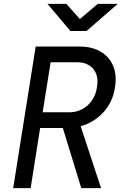

<svg xmlns="http://www.w3.org/2000/svg" viewBox="-20 -970 640 990"><path d="M48 0 164 -730H390Q455 -730 499.5 -703.5Q544 -677 563.5 -630Q583 -583 573 -520Q562 -445 514 -392Q466 -339 396 -319L501 0H399L304 -310H187L138 0ZM200 -391H336Q392 -391 431.5 -426.5Q471 -462 480 -520Q490 -579 461.5 -614Q433 -649 377 -649H241ZM343 -810 225 -950H322L392 -872L484 -950H587L426 -810Z"/></svg>

Font: NKDuy Mono
Style: Italic
Weight: 400
Italic angle: -9°
Monospace: yes
Designer: NKDuy
Foundry: NKDuy
Version: Version 2.251; ttfautohint (v1.8.4.7-5d5b)